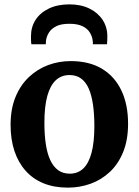

<svg xmlns="http://www.w3.org/2000/svg" viewBox="-20 -849 636 880"><path d="M28.5 -276Q28.5 -349.5 51 -404.2Q73.5 -459 112.5 -495.8Q151.5 -532.5 200.8 -550.8Q250 -569 304 -569Q389 -569 447.5 -533.8Q506 -498.5 536.5 -434Q567 -369.5 567 -282Q567 -207.5 544.5 -152.2Q522 -97 483.2 -60.8Q444.5 -24.5 395 -6.8Q345.5 11 291 11Q228 11 179.2 -9Q130.5 -29 97 -66.8Q63.5 -104.5 46 -157.5Q28.5 -210.5 28.5 -276ZM300 -53Q336.5 -53 361.5 -76.5Q386.5 -100 399.5 -148.5Q412.5 -197 412.5 -271.5Q412.5 -326 406.2 -369.2Q400 -412.5 386.8 -442.8Q373.5 -473 351.8 -489Q330 -505 298.5 -505Q261.5 -505 236 -481.5Q210.5 -458 197 -409.8Q183.5 -361.5 183.5 -286.5Q183.5 -231.5 190 -188.2Q196.5 -145 210.5 -115Q224.5 -85 246.5 -69Q268.5 -53 300 -53ZM298 -829Q350.5 -829 389.5 -810Q428.5 -791 450.2 -758Q472 -725 472 -682.5Q472 -674.5 471.5 -663.5Q471 -652.5 470.5 -646H405.5Q406 -649.5 405.8 -654.2Q405.5 -659 404.5 -665Q402 -683.5 391.2 -700.8Q380.5 -718 358 -729Q335.5 -740 298 -740Q260 -740 237.8 -728.8Q215.5 -717.5 204.8 -700.5Q194 -683.5 191 -664.5Q190.5 -659 190.2 -654.2Q190 -649.5 190 -646H124Q122.5 -652.5 122.2 -663.5Q122 -674.5 122 -683Q122 -725.5 143.2 -758.2Q164.5 -791 204.2 -810Q244 -829 298 -829Z"/></svg>

Font: Merriweather 20pt
Style: Bold
Weight: 700
Version: Version 2.100